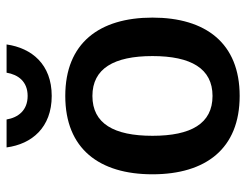

<svg xmlns="http://www.w3.org/2000/svg" viewBox="-102 -627 742 578"><g transform="rotate(-90 269.0 -338.0)"><path d="M269.2 -553.3C364.2 -553.3 413.3 -613.3 424.2 -689.2H339.2C333.3 -654.2 312.5 -625.8 269.2 -625.8C225.8 -625.8 204.2 -654.2 198.3 -689.2H114.2C124.2 -613.3 174.2 -553.3 269.2 -553.3ZM269.2 12.5C428.3 12.5 505 -90 505 -250C505 -410 428.3 -512.5 269.2 -512.5C110 -512.5 33.3 -410 33.3 -250C33.3 -90 110 12.5 269.2 12.5ZM269.2 -69.2C185.8 -69.2 149.2 -134.2 149.2 -250C149.2 -365.8 185.8 -430.8 269.2 -430.8C351.7 -430.8 389.2 -365.8 389.2 -250C389.2 -134.2 351.7 -69.2 269.2 -69.2Z"/></g></svg>

Font: Familjen Grotesk Medium
Style: Regular
Weight: 500
Designer: Anders Wikstroem, Jonas Baeckman, Matilda Gysing, Kristian Moeller
Foundry: Familjen STHLM AB
Version: Version 2.000